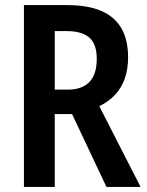

<svg xmlns="http://www.w3.org/2000/svg" viewBox="-20 -734 578 754"><path d="M243 -714Q325 -714 378 -691Q431 -668 457 -622.5Q483 -577 483 -509Q483 -462 470 -425.5Q457 -389 432 -362Q407 -335 370 -317L532 0H398L263 -286H195V0H74V-714ZM242 -612H195V-382H246Q302 -382 331 -412Q360 -442 360 -503Q360 -541 347.5 -565Q335 -589 308.5 -600.5Q282 -612 242 -612Z"/></svg>

Font: Noto Sans Khmer Condensed SemiBold
Style: Regular
Weight: 600
Width: 3
Designer: Danh Hong and the Monotype Design Team
Foundry: Monotype Imaging Inc.
Version: Version 2.004